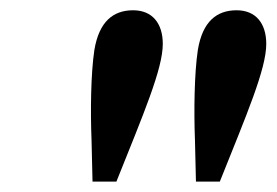

<svg xmlns="http://www.w3.org/2000/svg" viewBox="-20 -745 533 370"><path d="M236.5 -725.2C198.2 -725.2 171.1 -703.5 161.9 -649C154.9 -603 154.2 -529.1 156.4 -475.1L158.3 -395H204.3C256.5 -525.5 293.7 -612 293.7 -660.4C293.7 -699.7 273.8 -725.2 236.5 -725.2ZM435.9 -725.2C397.5 -725.2 370.4 -703.5 361.3 -649C354.3 -603 353.6 -529.1 355.7 -475.1L357.6 -395H403.6C455.8 -525.5 493.1 -612 493.1 -660.4C493.1 -699.7 473.2 -725.2 435.9 -725.2Z"/></svg>

Font: Source Serif Variable
Style: Italic
Weight: 389
Italic angle: -12°
Designer: Frank Grießhammer
Foundry: Adobe Systems Incorporated
Version: Version 3.001;hotconv 1.0.111;makeotfexe 2.5.65597